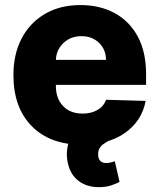

<svg xmlns="http://www.w3.org/2000/svg" viewBox="-20 -573 643 774"><path d="M310 10.3Q181.5 10.3 107.8 -64.6Q34.1 -139.6 34.1 -270.6Q34.1 -355.1 67.5 -418.5Q100.9 -481.9 161.6 -517.2Q222.3 -552.6 304.7 -552.6Q382.1 -552.6 441.8 -520.4Q501.4 -488.3 535.2 -426.1Q568.9 -364 568.9 -274.1V-230.8H205.3V-226.2Q205.3 -176.1 234.2 -145.6Q263.1 -115.1 313.2 -115.1Q347.3 -115.1 372.5 -129.4Q397.7 -143.8 407.7 -170.8L567.1 -166.2Q552.2 -85.9 484.7 -37.8Q417.3 10.3 310 10.3ZM205.3 -331.7H407.3Q407 -373.6 379.1 -400.4Q351.2 -427.2 308.2 -427.2Q264.9 -427.2 236 -399.9Q207 -372.5 205.3 -331.7ZM378.9 181.5Q330.6 181.5 297.8 157.1Q264.9 132.8 254.3 87.7Q246.8 57.9 250.9 27.3Q255 -3.2 270.4 -27.7Q285.9 -52.2 311.8 -63.9L448.9 -19.2Q415.1 -6 395.2 9.2Q375.4 24.5 375.7 47.9Q375 84.2 409.1 84.2Q419.7 84.2 427.9 81.5Q436.1 78.8 442.8 77.1L462 160.2Q448.5 167.6 427.7 174.5Q407 181.5 378.9 181.5Z"/></svg>

Font: Inter UI Extra Bold
Style: Regular
Weight: 800
Designer: Rasmus Andersson
Foundry: rsms
Version: 3.2;8d6f07862